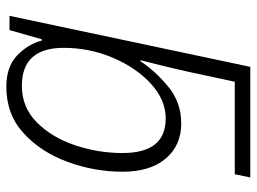

<svg xmlns="http://www.w3.org/2000/svg" viewBox="-122 -678 810 606"><g transform="rotate(90 283.0 -375.0)"><path d="M254 10Q341 10 400.5 -44.5Q460 -99 491 -183.5Q522 -268 522 -357Q522 -444 480.5 -493Q439 -542 370 -542Q303 -542 253.5 -501Q204 -460 173 -413H170Q175 -433 186 -477Q197 -521 206 -562L238 -711H530L540 -760H191L30 0H75L104 -102H108Q119 -59 154.5 -24.5Q190 10 254 10ZM251 -39Q131 -39 131 -171Q131 -252 162 -325.5Q193 -399 244 -446Q295 -493 354 -493Q463 -493 463 -357Q463 -280 438.5 -207Q414 -134 366.5 -86.5Q319 -39 251 -39Z"/></g></svg>

Font: Noto Sans UI Light
Style: Italic
Weight: 300
Italic angle: -12°
Designer: Monotype Design Team
Foundry: Monotype Imaging Inc.
Version: Version 1.901